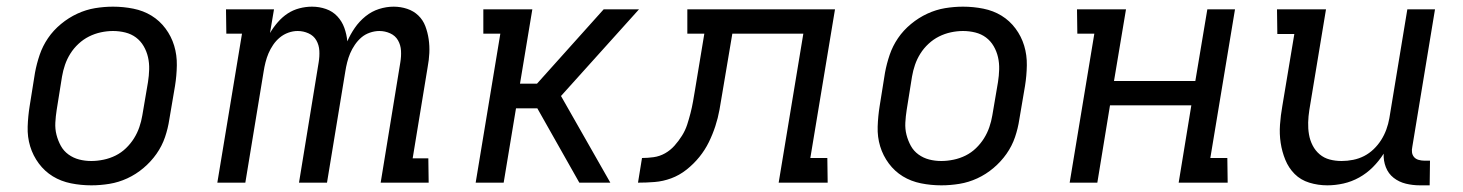

<svg xmlns="http://www.w3.org/2000/svg" viewBox="-20 -548 4390 576"><path d="M254 8Q223 8 193 2Q163 -4 138.5 -19Q114 -34 96.5 -57.5Q79 -81 70.5 -109Q62 -137 63 -168Q64 -199 69 -230L85 -330Q90 -357 99 -383.5Q108 -410 124 -433.5Q140 -457 163 -476Q186 -495 212 -507Q238 -519 265 -523.5Q292 -528 319 -528Q350 -528 380 -522Q410 -516 434.5 -501Q459 -486 476.5 -462.5Q494 -439 502.5 -411Q511 -383 510.5 -352Q510 -321 505 -290L488 -190Q484 -163 475 -136.5Q466 -110 449.5 -86.5Q433 -63 410.5 -44Q388 -25 362 -13Q336 -1 308.5 3.5Q281 8 254 8ZM254 -65Q272 -65 291 -69Q310 -73 327 -81.5Q344 -90 358 -103.5Q372 -117 382 -133Q392 -149 398 -166.5Q404 -184 407 -202L424 -302Q427 -321 427.5 -340Q428 -359 424 -376.5Q420 -394 411 -409.5Q402 -425 388 -435.5Q374 -446 356 -450.5Q338 -455 319 -455Q301 -455 282.5 -451Q264 -447 247 -438.5Q230 -430 215.5 -416.5Q201 -403 191 -387Q181 -371 175 -353.5Q169 -336 166 -318L150 -218Q147 -199 146 -180Q145 -161 149.5 -143.5Q154 -126 162.5 -110.5Q171 -95 185.5 -84.5Q200 -74 217.5 -69.5Q235 -65 254 -65Z M632 0 706 -447H659L658 -520H802L790 -449Q800 -466 813.5 -481.5Q827 -497 843 -507.5Q859 -518 878 -523Q897 -528 916 -528Q938 -528 958 -521Q978 -514 992 -499Q1006 -484 1013 -464.5Q1020 -445 1022 -424Q1031 -445 1044.5 -464.5Q1058 -484 1076.5 -499Q1095 -514 1117 -521Q1139 -528 1161 -528Q1182 -528 1201.5 -521.5Q1221 -515 1235 -501.5Q1249 -488 1256 -469.5Q1263 -451 1266 -430.5Q1269 -410 1268 -389Q1267 -368 1263 -347L1218 -73H1265L1266 0H1122L1181 -361Q1184 -379 1183 -396Q1182 -413 1174 -427Q1166 -441 1150.5 -448Q1135 -455 1118 -455Q1104 -455 1089.5 -450Q1075 -445 1064 -435.5Q1053 -426 1044.5 -413.5Q1036 -401 1030.5 -388Q1025 -375 1021.5 -361Q1018 -347 1016 -334L961 0H877L936 -361Q939 -379 938 -396Q937 -413 929 -427Q921 -441 905.5 -448Q890 -455 873 -455Q859 -455 845 -450Q831 -445 819.5 -435.5Q808 -426 799.5 -413.5Q791 -401 785.5 -388Q780 -375 776.5 -361Q773 -347 771 -334L716 0Z M1407 0 1481 -447H1430V-520H1577L1540 -297H1591L1791 -520H1897L1672 -270L1663 -260L1811 0H1718L1592 -223H1528L1491 0Z M1894 0 1906 -74Q1923 -74 1941 -76.5Q1959 -79 1975 -88Q1991 -97 2003.5 -111Q2016 -125 2026 -141Q2036 -157 2041.5 -174Q2047 -191 2051.5 -208.5Q2056 -226 2059 -243Q2062 -260 2065 -278L2093 -447H2042V-520H2485L2411 -74H2462L2463 0H2316L2390 -447H2177L2147 -269Q2143 -244 2138.5 -219Q2134 -194 2126 -169.5Q2118 -145 2106.5 -121.5Q2095 -98 2078 -77Q2061 -56 2039.5 -39Q2018 -22 1993.5 -13Q1969 -4 1944 -2Q1919 0 1894 0Z M2804 8Q2773 8 2743 2Q2713 -4 2688.5 -19Q2664 -34 2646.5 -57.5Q2629 -81 2620.5 -109Q2612 -137 2613 -168Q2614 -199 2619 -230L2635 -330Q2640 -357 2649 -383.5Q2658 -410 2674 -433.5Q2690 -457 2713 -476Q2736 -495 2762 -507Q2788 -519 2815 -523.5Q2842 -528 2869 -528Q2900 -528 2930 -522Q2960 -516 2984.5 -501Q3009 -486 3026.5 -462.5Q3044 -439 3052.5 -411Q3061 -383 3060.5 -352Q3060 -321 3055 -290L3038 -190Q3034 -163 3025 -136.5Q3016 -110 2999.5 -86.5Q2983 -63 2960.5 -44Q2938 -25 2912 -13Q2886 -1 2858.5 3.5Q2831 8 2804 8ZM2804 -65Q2822 -65 2841 -69Q2860 -73 2877 -81.5Q2894 -90 2908 -103.5Q2922 -117 2932 -133Q2942 -149 2948 -166.5Q2954 -184 2957 -202L2974 -302Q2977 -321 2977.5 -340Q2978 -359 2974 -376.5Q2970 -394 2961 -409.5Q2952 -425 2938 -435.5Q2924 -446 2906 -450.5Q2888 -455 2869 -455Q2851 -455 2832.5 -451Q2814 -447 2797 -438.5Q2780 -430 2765.5 -416.5Q2751 -403 2741 -387Q2731 -371 2725 -353.5Q2719 -336 2716 -318L2700 -218Q2697 -199 2696 -180Q2695 -161 2699.5 -143.5Q2704 -126 2712.5 -110.5Q2721 -95 2735.5 -84.5Q2750 -74 2767.5 -69.5Q2785 -65 2804 -65Z M3189 0 3263 -447H3212L3211 -520H3358L3322 -305H3566L3602 -520H3685L3611 -74H3662L3663 0H3516L3554 -232H3310L3272 0Z M3962 8Q3934 8 3908 0Q3882 -8 3864 -26Q3846 -44 3836 -68.5Q3826 -93 3822 -119.5Q3818 -146 3820 -174Q3822 -202 3827 -230L3863 -446H3812L3811 -520H3958L3908 -218Q3905 -199 3904.5 -180.5Q3904 -162 3907 -144.5Q3910 -127 3918 -111.5Q3926 -96 3939 -85Q3952 -74 3969 -69.5Q3986 -65 4005 -65Q4022 -65 4039.5 -68.5Q4057 -72 4072.5 -80Q4088 -88 4101 -100.5Q4114 -113 4123.5 -128Q4133 -143 4139 -159.5Q4145 -176 4148 -193L4202 -520H4285L4217 -108Q4215 -99 4216 -91Q4217 -83 4222 -77Q4227 -71 4235.5 -68.5Q4244 -66 4253 -66H4270L4269 8H4240Q4218 8 4197.5 3Q4177 -2 4161 -14.5Q4145 -27 4137.5 -46.5Q4130 -66 4131 -87Q4117 -65 4098.5 -46.5Q4080 -28 4057.5 -15.5Q4035 -3 4010.5 2.5Q3986 8 3962 8Z"/></svg>

Font: Iosevka Etoile
Style: Italic
Weight: 400
Italic angle: -9°
Designer: Belleve Invis
Foundry: Belleve Invis
Version: Version 22.1.2; ttfautohint (v1.8.4)